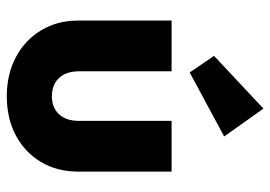

<svg xmlns="http://www.w3.org/2000/svg" viewBox="-138 -666 814 579"><g transform="rotate(90 269.5 -376.0)"><path d="M269.5 11Q203.2 11 151.6 -16.5Q100 -44 70.8 -92.7Q41.5 -141.3 41.5 -204.4V-486H194.5V-206Q194.5 -180.9 203.4 -162.8Q212.4 -144.7 229.4 -134.8Q246.5 -125 269.7 -125Q304 -125 324 -146.5Q344 -168.1 344 -206V-486H497V-204.5Q497 -140.5 468 -92Q439 -43.5 387.8 -16.2Q336.6 11 269.5 11ZM198 -540.5 148 -614 307 -763 391 -644.5Z"/></g></svg>

Font: Marine Company Thin
Style: Regular
Weight: 100
Designer: Rodrigo Fuenzalida
Foundry: fragTYPE
Version: Version 1.000